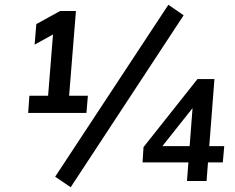

<svg xmlns="http://www.w3.org/2000/svg" viewBox="-20 -758 983 804"><path d="M179 -327 204 -639 242 -636 125 -571 132 -657 232 -712H298L267 -327ZM98 -285 103 -357H348L342 -285ZM276 26 211 -18 685 -738 749 -694ZM763 0 788 -328 806 -330 640 -121V-146H919L913 -78H577L581 -142L807 -427H878L845 0Z"/></svg>

Font: Muli SemiBold
Style: Italic
Weight: 600
Italic angle: -4.541°
Designer: Vernon Adams
Foundry: Vernon Adams
Version: Version 2.100; ttfautohint (v1.8.1.43-b0c9)